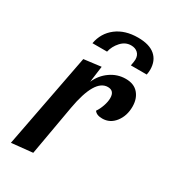

<svg xmlns="http://www.w3.org/2000/svg" viewBox="-183 -821 814 922"><g transform="rotate(30 224.0 -359.5)"><path d="M224 -522 212 -432Q231 -476 269.5 -503Q308 -530 354 -530Q400 -530 424 -502Q448 -474 448 -430Q448 -379 420.5 -343.5Q393 -308 350 -308Q318 -308 306 -326Q318 -343 326.5 -367.5Q335 -392 335 -412Q335 -453 299 -453Q226 -453 195 -278L146 0L29 12L129 -510ZM306 -731Q369 -731 401 -703.5Q433 -676 433 -626Q433 -613 430 -598H342Q347 -623 347 -633Q347 -656 333 -669Q319 -682 296 -682Q264 -682 240.5 -656Q217 -630 210 -598H129Q140 -659 187 -695Q234 -731 306 -731Z"/></g></svg>

Font: Sansita SW
Style: Italic
Weight: 400
Italic angle: -11°
Designer: Pablo Cosgaya
Foundry: Omnibus-Type
Version: Version 1.000